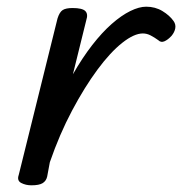

<svg xmlns="http://www.w3.org/2000/svg" viewBox="-20 -539 544 574"><path d="M74 15Q57 15 43.5 8Q30 1 36 -16L152 -484Q158 -503 167.5 -509Q177 -515 197 -515Q226 -515 235 -506Q244 -497 238 -479L198 -317Q226 -366 255.5 -404Q285 -442 314 -467.5Q343 -493 369.5 -506Q396 -519 417 -519Q444 -519 465.5 -506Q487 -493 499 -476Q506 -466 504 -454.5Q502 -443 493 -432Q482 -420 471.5 -415.5Q461 -411 453 -419Q442 -427 430.5 -433Q419 -439 407 -439Q381 -439 345.5 -411Q310 -383 271.5 -331Q233 -279 195.5 -208.5Q158 -138 129 -54L121 -11Q118 2 107.5 8.5Q97 15 74 15Z"/></svg>

Font: Playwrite IS
Style: Regular
Weight: 400
Designer: Veronika Burian, José Scaglione
Foundry: TypeTogether
Version: Version 1.002